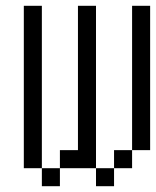

<svg xmlns="http://www.w3.org/2000/svg" viewBox="-20 -645 540 665"><path d="M125 -62.5V0H187.5V-62.5ZM125 -62.5V-625H62.5V-62.5ZM187.5 -62.5H312.5V0H375V-62.5H312.5V-625H250Q250 -625 250 -125H187.5ZM375 -62.5H437.5V-125H375ZM437.5 -125H500Q500 -125 500 -625H437.5Q437.5 -625 437.5 -125Z"/></svg>

Font: CalcUnifontExMono
Style: Regular
Weight: 500
Version: Version 15.0.06